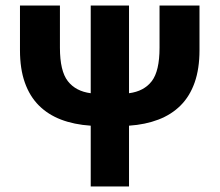

<svg xmlns="http://www.w3.org/2000/svg" viewBox="-20 -672 792 692"><path d="M307 0V-219Q247 -223 200 -241Q153 -259 120 -292Q87 -325 69.5 -374.5Q52 -424 52 -491V-652H196V-500Q196 -416 224.5 -379.5Q253 -343 307 -336V-652H445V-336Q499 -343 527 -379.5Q555 -416 555 -500V-652H699V-491Q699 -424 681.5 -374.5Q664 -325 631 -292Q598 -259 551 -241Q504 -223 445 -219V0Z"/></svg>

Font: Font
Style: ¶
Weight: 700
Designer: Paul D. Hunt
Foundry: Adobe Systems Incorporated
Version: Version 3.000